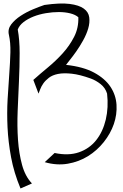

<svg xmlns="http://www.w3.org/2000/svg" viewBox="-20 -943 693 1083"><path d="M95.7 120.1Q58.6 31.2 42.5 -55.7Q26.4 -142.6 22.5 -224.6Q18.6 -306.6 22.9 -382.3Q27.3 -458 32.2 -524.4Q37.1 -590.8 38.6 -647Q40 -703.1 30.3 -746.1Q22.5 -778.3 43 -805.2Q63.5 -832 96.2 -853.5Q128.9 -875 166.5 -890.6Q204.1 -906.2 230.5 -915Q319.3 -927.7 372.6 -920.9Q425.8 -914.1 452.6 -894.5Q479.5 -875 483.4 -845.2Q487.3 -815.4 477.5 -782.2Q467.8 -749 448.7 -714.8Q429.7 -680.7 409.7 -652.3Q389.6 -624 373 -603.5Q356.4 -583 352.5 -577.1Q450.2 -566.4 511.2 -533.2Q572.3 -500 603 -453.6Q633.8 -407.2 637.2 -352.1Q640.6 -296.9 622.1 -243.2Q603.5 -189.5 565.4 -141.6Q527.3 -93.8 476.1 -62Q424.8 -30.3 362.3 -19.5Q299.8 -8.8 232.4 -28.3L288.1 -80.1Q366.2 -63.5 425.3 -84Q484.4 -104.5 522.5 -152.3Q560.5 -200.2 576.7 -268.6Q592.8 -336.9 584 -415Q574.2 -447.3 547.9 -468.3Q521.5 -489.3 492.2 -500Q429.7 -522.5 384.3 -527.3Q338.9 -532.2 307.1 -525.9Q275.4 -519.5 255.9 -504.4Q236.3 -489.3 224.6 -472.7Q212.9 -456.1 207 -439.9Q201.2 -423.8 197.3 -415L168 -492.2Q205.1 -525.4 250 -562.5Q294.9 -599.6 333.5 -642.1Q372.1 -684.6 397.9 -734.9Q423.8 -785.2 421.9 -845.7Q405.3 -860.4 376 -867.7Q346.7 -875 311.5 -875Q276.4 -875 238.8 -868.7Q201.2 -862.3 168.9 -849.6Q136.7 -836.9 112.8 -818.4Q88.9 -799.8 80.1 -776.4Q90.8 -718.8 90.8 -643.1Q90.8 -567.4 86.9 -484.4Q83 -401.4 79.6 -316.4Q76.2 -231.4 81.5 -154.3Q86.9 -77.1 104.5 -12.7Q122.1 51.8 160.2 91.8Z"/></svg>

Font: Give You Glory
Style: Regular
Weight: 400
Designer: Kimberly Geswein
Foundry: Kimberly Geswein
Version: Version 1.002